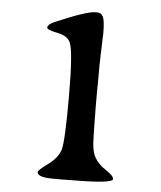

<svg xmlns="http://www.w3.org/2000/svg" viewBox="-49 -692 615 735"><g transform="rotate(5 258.5 -324.5)"><path d="M411.1 -18.6Q411.1 -0.5 244.6 -0.5L224.1 0H183.1Q121.1 0 121.1 -20.5Q121.1 -27.3 158.2 -54.4Q195.3 -81.5 205.3 -113.3Q215.3 -145 215.3 -317.4Q215.3 -489.7 200.2 -524.9Q189 -550.3 149.2 -557.9Q109.4 -565.4 109.4 -574.7Q109.4 -586.9 137.2 -598.6Q254.4 -648.9 288.1 -648.9H295.9Q310.5 -648.9 317.9 -634.3Q325.2 -619.6 325.2 -569.8L324.2 -548.8Q323.7 -538.1 323.7 -527.8L322.3 -485.4L321.3 -442.4V-376.5L320.8 -365.7V-278.8L321.3 -257.3V-235.4L322.8 -171.9Q322.8 -121.1 336.7 -95.7Q350.6 -70.3 380.9 -50.5Q411.1 -30.8 411.1 -18.6Z"/></g></svg>

Font: Averia Serif
Style: Regular
Weight: 500
Version: Version 1.0